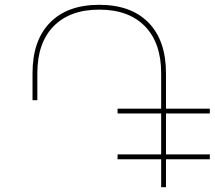

<svg xmlns="http://www.w3.org/2000/svg" viewBox="-20 -777 891 797"><path d="M851 -306H669V-136H851V-116H669V0H649V-116H468V-136H649V-306H468V-326H649V-473Q649 -599 581.5 -668Q514 -737 392 -737Q270 -737 202.5 -668Q135 -599 135 -473V-361H115V-473Q115 -609 187.5 -683Q260 -757 392 -757Q524 -757 596.5 -683Q669 -609 669 -473V-326H851Z"/></svg>

Font: Montserrat arm Thin
Style: Regular
Weight: 250
Designer: Julieta Ulanovsky
Foundry: Julieta Ulanovsky
Version: Version 6.000;PS 006.000;hotconv 1.0.88;makeotf.lib2.5.64775